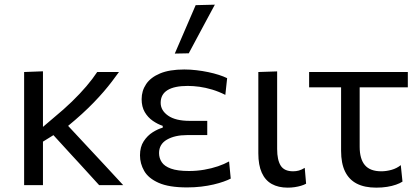

<svg xmlns="http://www.w3.org/2000/svg" viewBox="-20 -812 1838 842"><path d="M159.7 -185.5V-248.1L216.2 -296.2Q260 -332.2 295.5 -366.6Q331 -401.1 358.7 -433.6Q386.4 -466.1 406.3 -496.2H501.7Q487.2 -475.8 470.8 -454.5Q454.5 -433.1 435 -410.4Q415.4 -387.6 391.8 -363.2Q368.2 -338.7 339.3 -312.3Q310.3 -285.9 275.1 -257ZM85.8 0Q85.8 -55.3 85.8 -106.4Q85.8 -157.6 85.8 -218.8V-268.8Q85.8 -312.6 85.8 -350.3Q85.8 -388 85.8 -423.6Q85.8 -459.1 85.8 -496.2L168.4 -499.3Q168.4 -442.3 168.4 -391Q168.4 -339.7 168.4 -296.4Q168.4 -253 168.4 -219.5Q168.4 -159.8 168.4 -108.1Q168.4 -56.4 168.4 0ZM414.9 0Q399.7 -16.8 384.8 -33Q369.9 -49.2 355.4 -65.3Q340.9 -81.3 326.1 -97.4Q311.4 -113.4 296.2 -129.8L203.2 -231.5L259 -281.2L364.8 -167.6Q400.4 -129.5 440.8 -86.1Q481.2 -42.7 520.4 0Z M800.2 9.9Q720.7 9.9 675.7 -10.2Q630.6 -30.2 612.3 -62.5Q593.9 -94.7 593.9 -130.7Q593.9 -167.9 610.3 -192.7Q626.6 -217.5 649.8 -232.1Q673.1 -246.7 693.6 -252.1V-260.1Q671.5 -267.4 650 -282.2Q628.6 -297 614.8 -320.4Q601.1 -343.9 601.1 -377.2Q601.1 -413.8 620.9 -443.2Q640.7 -472.7 682.1 -490Q723.4 -507.3 788.1 -507.3Q814.6 -507.3 841.4 -504.1Q868.2 -501 893.3 -495.7Q918.4 -490.5 939.6 -483.6Q960.9 -476.8 976.1 -469.2L968.2 -395.9Q939.4 -410.4 910.6 -419.1Q881.9 -427.7 854.8 -431.5Q827.7 -435.2 803.1 -435.2Q744.6 -435.2 714.6 -416.7Q684.6 -398.2 684.6 -361.2Q684.6 -327.6 717.3 -304.8Q749.9 -282 811.7 -282Q833.3 -282 852.2 -282Q871.1 -282 888.9 -282V-219.6Q868.2 -219.6 847.2 -219.6Q826.3 -219.6 800 -219.6Q746.9 -219.6 712.2 -199.7Q677.5 -179.8 677.5 -140.7Q677.5 -118.6 689.3 -100.8Q701 -83 729.6 -72.6Q758.2 -62.1 808.9 -62.1Q843.1 -62.1 875.5 -67.7Q907.9 -73.3 935.9 -82.8Q963.9 -92.4 984.6 -104L991.9 -28.8Q979.3 -22.2 960.2 -15.5Q941.2 -8.7 916.5 -2.9Q891.8 2.9 862.6 6.4Q833.4 9.9 800.2 9.9ZM746.5 -577Q769.6 -630.3 792.5 -683.6Q815.5 -736.9 838.1 -789.4L922.2 -791.5Q902.8 -755.5 883.6 -719.8Q864.5 -684.1 845.6 -648.9Q826.7 -613.7 807.8 -578.2Z M1241.8 10.9Q1200.8 10.9 1171.9 -5.1Q1143 -21.2 1128 -54.6Q1112.9 -88 1112.9 -139.6Q1112.9 -179.7 1112.9 -208.4Q1112.9 -237 1112.9 -268.8Q1112.9 -334.6 1112.9 -387.7Q1112.9 -440.7 1112.9 -496.2L1195.4 -498.9Q1195.4 -439.4 1195.4 -385.6Q1195.4 -331.9 1195.4 -286.7Q1195.4 -241.6 1195.4 -206.6V-158.4Q1195.4 -110.5 1211 -85.6Q1226.6 -60.8 1265.4 -60.8Q1278.4 -60.8 1290.7 -64.1Q1302.9 -67.4 1316.4 -75.9L1322.4 -6.4Q1312.9 -1.1 1300 2.7Q1287 6.5 1272.3 8.7Q1257.5 10.9 1241.8 10.9Z M1629.8 10.9Q1578.9 10.9 1544.6 -6.7Q1510.4 -24.4 1493.1 -60.1Q1475.8 -95.9 1475.8 -150.5Q1475.8 -194 1475.8 -236.6Q1475.8 -279.2 1475.8 -320Q1475.8 -360.7 1475.8 -398.9Q1475.8 -437 1475.8 -471.8H1557.3Q1557.3 -395.9 1557.3 -320.3Q1557.3 -244.7 1557.3 -168.7Q1557.3 -114.8 1580.2 -87.8Q1603.1 -60.8 1652.2 -60.8Q1673.9 -60.8 1697.1 -67.2Q1720.2 -73.7 1737.6 -87.8L1745.1 -15.6Q1734 -8.2 1716.7 -2.2Q1699.4 3.9 1677.5 7.4Q1655.7 10.9 1629.8 10.9ZM1335.6 -429.1V-496.2H1768.5V-429.1Q1711.3 -429.1 1653.4 -429.1Q1595.5 -429.1 1541 -429.1H1488.6Z"/></svg>

Font: Commissioner Thin
Style: Regular
Weight: 100
Designer: Kostas Bartsokas
Foundry: Kostas Bartsokas
Version: Version 1.001;gftools[0.9.23]